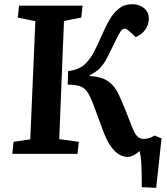

<svg xmlns="http://www.w3.org/2000/svg" viewBox="-20 -727 788 907"><path d="M301.8 -391.1Q319.8 -393.1 335.2 -398.2Q350.6 -403.3 362.5 -409.9Q374.5 -416.5 386 -428.7Q397.5 -440.9 405.3 -451.2Q413.1 -461.4 423.1 -480.5Q433.1 -499.5 439.5 -513.2Q445.8 -526.9 457 -551.8Q469.2 -579.1 477.5 -596.4Q485.8 -613.8 497.3 -633.5Q508.8 -653.3 519.3 -665Q529.8 -676.8 543 -687.3Q556.2 -697.8 571.8 -702.4Q587.4 -707 606 -707Q637.7 -707 660.4 -688.5Q683.1 -669.9 683.1 -640.1Q683.1 -611.3 667.2 -588.1Q651.4 -564.9 621.1 -551.8L587.9 -582Q576.2 -591.8 570.8 -591.8Q559.1 -591.8 551 -581.1Q543 -570.3 521 -524.9Q517.1 -517.1 507.3 -496.8Q497.6 -476.6 494.1 -470.2Q490.7 -463.9 482.7 -448.5Q474.6 -433.1 470.2 -427.5Q465.8 -421.9 457.5 -411.4Q449.2 -400.9 442.1 -395.5Q435.1 -390.1 425 -383.5Q415 -377 403.8 -372.1V-368.2Q460.9 -364.3 491.7 -342.5Q522.5 -320.8 540 -282.2Q555.2 -249.5 567.1 -220.5Q579.1 -191.4 589.1 -164.8Q599.1 -138.2 604 -126Q617.2 -93.8 629.2 -82.3Q641.1 -70.8 660.2 -70.8Q685.5 -70.8 710 -86.9L743.2 -73.2L717.8 160.2L649.9 157.2Q649.9 147.9 649.7 124.3Q649.4 100.6 649.2 91.8Q648.9 83 648.4 64.7Q647.9 46.4 647 35.9Q646 25.4 644.3 12Q642.6 -1.5 640.1 -13.2Q606.9 14.2 584 14.2Q516.6 14.2 472.2 -95.2Q464.8 -113.8 448.2 -159.9Q431.6 -206.1 421.9 -231Q405.3 -273.9 392.8 -292.5Q380.4 -311 359.9 -319.1Q339.4 -327.1 299.8 -327.1ZM147 -627 64 -644 69.8 -700.2H370.1L363.8 -644L282.2 -627.9L259.8 -69.8L352.1 -57.1L346.2 0H38.1L43.9 -57.1L123 -68.8Z"/></svg>

Font: Literata Book
Style: Bold Italic
Weight: 700
Italic angle: -3°
Designer: Latin by Veronika Burian and Jose Scaglione. Greek by Irene Vlachou. Cyrillic by Vera Evstafieva
Foundry: TypeTogether
Version: Version 1.003;PS 001.003;hotconv 1.0.88;makeotf.lib2.5.64775